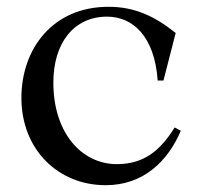

<svg xmlns="http://www.w3.org/2000/svg" viewBox="-20 -534 587 565"><path d="M497 -437C434 -487 376 -514 299 -514C135 -514 43 -390 43 -246C43 -94 151 11 291 11C404 11 475 -62 512 -149L494 -159C450 -88 401 -51 324 -51C220 -51 137 -143 137 -291C137 -407 197 -485 295 -485C371 -485 435 -427 444 -297H461Z"/></svg>

Font: Ortica Linear
Style: Regular
Weight: 400
Designer: Benedetta Bovani
Foundry: Collletttivo
Version: Version 2.000;Glyphs 3.1.2 (3151)